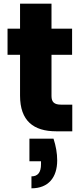

<svg xmlns="http://www.w3.org/2000/svg" viewBox="-20 -714 446 1044"><path d="M89 -416V-194C89 -57 162 0 286 0H373V-145H312C275 -145 260 -159 260 -192V-416H372V-558H260V-694H89V-558H21V-416ZM140 163H203V179C203 223 186 245 151 245V310C243 310 291 251 291 158C291 119 284 80 271 40H140Z"/></svg>

Font: Poppins
Style: Bold
Weight: 700
Designer: Ninad Kale (Devanagari), Jonny Pinhorn (Latin)
Foundry: Indian Type Foundry
Version: 4.004